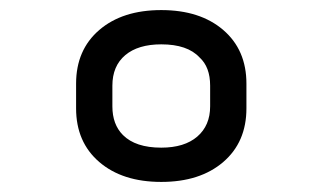

<svg xmlns="http://www.w3.org/2000/svg" viewBox="-20 -730 640 381"><path d="M300 -710Q377 -710 423 -670.5Q469 -631 469 -564V-515Q469 -448 423 -408.5Q377 -369 300 -369Q223 -369 177 -408.5Q131 -448 131 -515V-564Q131 -631 177 -670.5Q223 -710 300 -710ZM300 -437Q346 -437 371.5 -459Q397 -481 397 -519V-560Q397 -597 376 -616Q352 -642 300 -642Q254 -642 228.5 -620.5Q203 -599 203 -560V-519Q203 -483 224 -462Q249 -437 300 -437Z"/></svg>

Font: Recursive Mn Lnr St
Style: Regular
Weight: 400
Monospace: yes
Version: Version 1.079;hotconv 1.0.112;makeotfexe 2.5.65598; ttfautoh